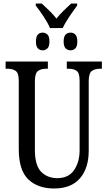

<svg xmlns="http://www.w3.org/2000/svg" viewBox="-20 -1065 613 1095"><path d="M265 -905Q253 -934 228.5 -971Q204 -1008 184 -1033V-1045H218Q239 -1026 262.5 -1003Q286 -980 302 -959Q318 -980 341.5 -1003Q365 -1026 386 -1045H420V-1033Q401 -1008 376 -971Q351 -934 338 -905ZM223 -778Q207 -778 196 -789Q185 -800 185 -828Q185 -857 196 -868Q207 -879 223 -879Q239 -879 250.5 -868Q262 -857 262 -828Q262 -800 250.5 -789Q239 -778 223 -778ZM383 -778Q366 -778 354.5 -789Q343 -800 343 -828Q343 -857 354.5 -868Q366 -879 383 -879Q398 -879 409.5 -868Q421 -857 421 -828Q421 -800 409.5 -789Q398 -778 383 -778ZM288 10Q196 10 141.5 -42Q87 -94 87 -216V-605Q87 -649 69 -661Q51 -673 23 -673H12V-714H253V-673H243Q215 -673 197 -660.5Q179 -648 179 -601V-210Q179 -122 214.5 -85.5Q250 -49 307 -49Q371 -49 402.5 -95Q434 -141 434 -208V-605Q434 -649 417 -661Q400 -673 371 -673H361V-714H561V-673H550Q522 -673 504 -660.5Q486 -648 486 -601V-206Q486 -106 436 -48Q386 10 288 10Z"/></svg>

Font: Noto Serif ExtraCondensed
Style: Regular
Weight: 400
Width: 2
Designer: Monotype Design Team
Foundry: Monotype Imaging Inc.
Version: Version 2.015